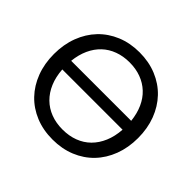

<svg xmlns="http://www.w3.org/2000/svg" viewBox="-170 -928 1140 1140"><g transform="rotate(45 400.0 -358.0)"><path d="M147 -328Q151 -268.5 170.8 -222Q190.5 -175.5 223.5 -143Q256.5 -110.5 301.2 -93.5Q346 -76.5 400 -76.5Q454.5 -76.5 499.2 -93.5Q544 -110.5 576.8 -143Q609.5 -175.5 629.2 -222Q649 -268.5 653 -328ZM652 -401.5Q646 -457.5 626 -502Q606 -546.5 573.2 -577.2Q540.5 -608 496.8 -624.2Q453 -640.5 400 -640.5Q347.5 -640.5 303.5 -624.2Q259.5 -608 227 -577.2Q194.5 -546.5 174.2 -502Q154 -457.5 148 -401.5ZM400 -724.5Q479 -724.5 544.2 -697.5Q609.5 -670.5 656 -621.8Q702.5 -573 728 -505.8Q753.5 -438.5 753.5 -358Q753.5 -277.5 728 -210.2Q702.5 -143 656 -94.5Q609.5 -46 544.2 -19.2Q479 7.5 400 7.5Q321 7.5 256 -19.2Q191 -46 144.5 -94.5Q98 -143 72.5 -210.2Q47 -277.5 47 -358Q47 -438.5 72.5 -505.8Q98 -573 144.5 -621.8Q191 -670.5 256 -697.5Q321 -724.5 400 -724.5Z"/></g></svg>

Font: Lato 2
Style: Regular
Weight: 400
Designer: Lukasz Dziedzic with Adam Twardoch and Botio Nikoltchev
Foundry: tyPoland Lukasz Dziedzic
Version: Version 2.015; 2015-08-06; http://www.latofonts.com/